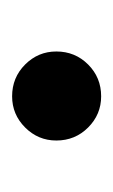

<svg xmlns="http://www.w3.org/2000/svg" viewBox="45 -350 187 317"><g transform="rotate(-90 138.5 -191.5)"><path d="M65 -192Q65 -222 86.5 -243.5Q108 -265 138 -265Q169 -265 190.5 -243.5Q212 -222 212 -192Q212 -161 190.5 -139.5Q169 -118 138 -118Q108 -118 86.5 -139.5Q65 -161 65 -192Z"/></g></svg>

Font: El Messiri
Style: Regular
Weight: 400
Designer: Mohamed Gaber
Foundry: Kief Type Foundry
Version: Version 2.006